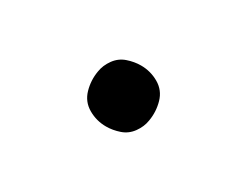

<svg xmlns="http://www.w3.org/2000/svg" viewBox="-35 -591 645 502"><g transform="rotate(30 288.0 -340.0)"><path d="M288 -248Q308 -248 328.5 -255Q349 -262 362 -280Q375 -298 378 -318Q383 -347 375 -375Q367 -403 342 -417.5Q317 -432 288 -432Q268 -432 247.5 -425Q227 -418 214 -400Q201 -382 198 -362Q193 -333 201 -305Q209 -277 234 -262.5Q259 -248 288 -248Z"/></g></svg>

Font: Iosevka Sparkle Semibold
Style: Italic
Weight: 600
Italic angle: -9°
Designer: Belleve Invis
Foundry: Belleve Invis
Version: Version 4.5.0; ttfautohint (v1.8.3)